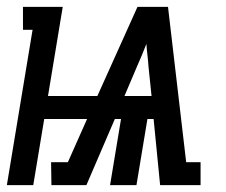

<svg xmlns="http://www.w3.org/2000/svg" viewBox="-39 -540 659 560"><path d="M-19 0 56 -453H28V-520H144L101 -260H245L362 -520H451L504 -67H546V0H428L409 -193H391L359 0H282L314 -193H296L213 0H111L110 -67H159L215 -193H90L58 0ZM324 -260H403L394 -347Q393 -363 391 -379.5Q389 -396 388 -412Q382 -396 375 -379.5Q368 -363 361 -347Z"/></svg>

Font: Iosevka HT Medium Extended
Style: Italic
Weight: 500
Width: 7
Italic angle: -9°
Monospace: yes
Designer: Belleve Invis
Foundry: Belleve Invis
Version: Version 32.3.0; ttfautohint (v1.8.4)